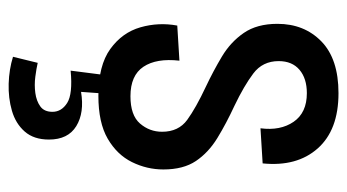

<svg xmlns="http://www.w3.org/2000/svg" viewBox="-199 -382 801 443"><g transform="rotate(90 201.5 -160.5)"><path d="M201 13Q131 13 93 -14.5Q55 -42 43 -84Q31 -126 39 -169L120 -174Q114 -121 134 -91Q154 -61 202 -61Q246 -61 265 -83Q284 -105 284 -134Q284 -172 256.5 -192Q229 -212 180 -235Q144 -252 110.5 -272Q77 -292 56 -322.5Q35 -353 35 -400Q35 -462 75.5 -501.5Q116 -541 195 -541Q280 -541 322.5 -493Q365 -445 357 -366L276 -361Q282 -407 261 -437.5Q240 -468 195 -468Q161 -468 141 -451Q121 -434 121 -403Q121 -366 149.5 -344.5Q178 -323 224 -301Q265 -282 298.5 -261.5Q332 -241 351.5 -212Q371 -183 371 -137Q371 -99 354 -64.5Q337 -30 300 -8.5Q263 13 201 13ZM111 210 125 153Q138 156 157 158.5Q176 161 194.5 158.5Q213 156 225.5 147Q238 138 238 119Q238 98 217.5 85Q197 72 143 77L155 -17H197L192 53Q240 45 271 64Q302 83 302 127Q302 162 283.5 183Q265 204 235.5 212.5Q206 221 173 220Q140 219 111 210Z"/></g></svg>

Font: Bricolage Grotesque 12pt Condensed
Style: Regular
Weight: 400
Width: 3
Designer: Mathieu Triay
Foundry: Atelier Triay
Version: Version 1.001; ttfautohint (v1.8.4.7-5d5b);gftools[0.9.33.de